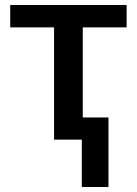

<svg xmlns="http://www.w3.org/2000/svg" viewBox="-20 -560 548 770"><path d="M487.8 -450.2H312V-88.9H415V189.9H308.1V0H196.8V-450.2H21V-540H487.8Z"/></svg>

Font: Open Sans Semibold
Style: Regular
Weight: 600
Foundry: Ascender Corporation
Version: Version 1.10; ttfautohint (v1.5.65-e2d9)